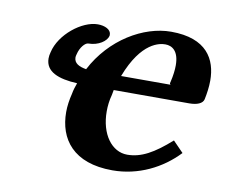

<svg xmlns="http://www.w3.org/2000/svg" viewBox="-58 -515 701 598"><g transform="rotate(10 292.0 -216.5)"><path d="M505 -113C452 -66 413 -44 369 -44C320 -44 283 -94 283 -166C283 -183 285 -201 290 -219C291 -226 292 -230 293 -235H532C556 -235 574 -242 577 -256C581 -275 584 -296 584 -316C584 -383 551 -445 438 -445C351 -445 250 -386 197 -284C174 -288 158 -296 158 -315C158 -318 159 -321 160 -325C165 -347 180 -364 190 -364C222 -364 247 -382 251 -399V-403C251 -419 231 -428 209 -428C159 -428 92 -375 79 -317C77 -310 76 -303 76 -297C76 -255 117 -239 177 -236C173 -225 169 -213 167 -201C162 -181 159 -161 159 -142C159 -57 208 12 332 12C414 12 487 -25 538 -79ZM308 -282C352 -397 410 -403 427 -403C448 -403 470 -390 470 -344C470 -330 468 -312 463 -291C461 -285 462 -282 466 -282H341Z"/></g></svg>

Font: Linux Libertine O
Style: Bold Italic
Weight: 700
Italic angle: -11.5°
Designer: Philipp H. Poll
Foundry: Philipp H. Poll
Version: Version 4.1.0